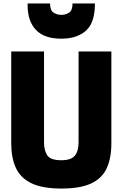

<svg xmlns="http://www.w3.org/2000/svg" viewBox="-20 -1078 710 1112"><path d="M335 -854Q236 -854 188 -905Q140 -956 140 -1047V-1058H270Q270 -1018 290 -1005Q310 -992 335 -992Q361 -992 380.5 -1005Q400 -1018 400 -1058H530Q530 -984 506.5 -938Q483 -892 428 -870Q391 -854 335 -854ZM335 14Q226 14 162.5 -16.5Q99 -47 72 -105.5Q45 -164 45 -248V-780H235V-253Q235 -206 254 -178Q273 -150 335 -150Q392 -150 413.5 -176.5Q435 -203 435 -253V-780H625V-248Q625 -162 598 -103.5Q571 -45 508 -15.5Q445 14 335 14Z"/></svg>

Font: Tanohe Sans ExtraBold
Style: Regular
Weight: 800
Designer: Village Type and Design LLC & Cristiano Sobral
Foundry: Cooper Hewitt Smithsonian Design Museum
Version: Version 1.00;September 29, 2021;FontCreator 13.0.0.2655 64-b